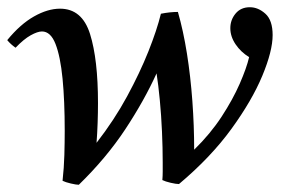

<svg xmlns="http://www.w3.org/2000/svg" viewBox="-43 -500 796 531"><path d="M130 0Q134 -36 135 -71.5Q136 -107 136 -138Q136 -221 130 -282.5Q124 -344 110.5 -378.5Q97 -413 73 -413Q61 -413 42 -402.5Q23 -392 0 -368Q-7 -373 -12.5 -378Q-18 -383 -23 -389Q13 -433 51 -454.5Q89 -476 123 -476Q184 -476 206 -406Q228 -336 228 -215Q228 -189 227 -160Q226 -131 224 -105Q273 -168 308.5 -233.5Q344 -299 367.5 -358Q391 -417 402 -462Q427 -467 449 -467Q464 -415 474 -352Q484 -289 489 -220.5Q494 -152 494 -86Q539 -130 570 -177.5Q601 -225 620 -268.5Q639 -312 646 -342Q623 -356 608.5 -377.5Q594 -399 594 -422Q594 -445 608.5 -462.5Q623 -480 648 -480Q671 -480 691 -462Q711 -444 711 -403Q711 -359 682.5 -290.5Q654 -222 597 -143.5Q540 -65 452 9Q444 9 429 5.5Q414 2 406 -2Q407 -13 407 -25.5Q407 -38 407 -51Q407 -91 405 -136Q403 -181 399 -223Q395 -265 390 -297Q356 -222 303.5 -142.5Q251 -63 175 11Q168 11 153 7.5Q138 4 130 0Z"/></svg>

Font: Tiro Devanagari Hindi
Style: Italic
Weight: 400
Italic angle: -11°
Designer: Devanagari: John Hudson & Fiona Ross, assisted by Paul Hanslow. Latin: John Hudson with Paul Hanslow, assisted by Kaja S
Foundry: Tiro Typeworks Ltd.
Version: Version 1.52